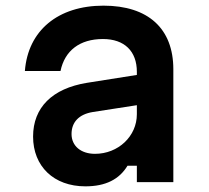

<svg xmlns="http://www.w3.org/2000/svg" viewBox="-20 -644 740 679"><path d="M68 -393H194C209 -465 262 -506 344 -506C420 -506 464 -463 464 -390V-379L287 -351C165 -331 97 -264 97 -161C97 -56 170 15 282 15C354 15 402 -10 431 -58H464V0H593V-399C593 -543 504 -624 346 -624C185 -624 79 -536 68 -393ZM233 -170C233 -212 259 -240 309 -248L464 -272V-240C464 -162 398 -100 316 -100C266 -100 233 -128 233 -170Z"/></svg>

Font: Martian Mono Std Md
Style: Regular
Weight: 500
Monospace: yes
Designer: Roman Shamin
Foundry: Evil Martians
Version: Version 1.000